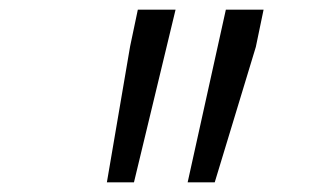

<svg xmlns="http://www.w3.org/2000/svg" viewBox="-20 -730 640 397"><path d="M368 -353 447 -710H525L509 -633L424 -353ZM201 -353 249 -634 265 -710H343L257 -353Z"/></svg>

Font: Geist Mono Light
Style: Italic
Weight: 300
Italic angle: -12°
Monospace: yes
Designer: Basement.studio, Andrés Briganti, Mateo Zaragoza
Foundry: Basement.studio, Vercel, Andrés Briganti, Guido Ferreyra, Mateo Zaragoza
Version: Version 1.500; ttfautohint (v1.8.4.7-5d5b)